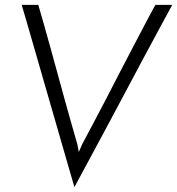

<svg xmlns="http://www.w3.org/2000/svg" viewBox="-20 -734 726 787"><path d="M137 -714Q147 -680 160 -634Q173 -588 187.5 -536Q202 -484 217 -428.5Q232 -373 246.5 -321Q261 -269 274 -223Q287 -177 297 -143L303 -111L317 -143Q335 -177 359.5 -223Q384 -269 411 -321Q438 -373 466.5 -428.5Q495 -484 522.5 -536Q550 -588 574 -634Q598 -680 617 -714H686Q666 -677 634 -618Q602 -559 564 -488Q526 -417 485.5 -340.5Q445 -264 407 -193.5Q369 -123 337 -63.5Q305 -4 285 33Q274 -4 257 -63.5Q240 -123 219.5 -193.5Q199 -264 177 -340.5Q155 -417 134.5 -488Q114 -559 97 -618Q80 -677 69 -714Z"/></svg>

Font: Josefin Sans
Style: Italic
Weight: 400
Italic angle: -7.5°
Designer: Santiago Orozco
Foundry: Typemade